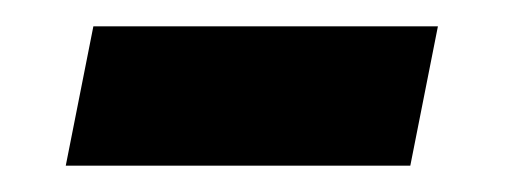

<svg xmlns="http://www.w3.org/2000/svg" viewBox="-20 -314 388 146"><path d="M313 -294H51L30 -188H292Z"/></svg>

Font: Veleka
Style: Bold Italic
Weight: 700
Italic angle: -12°
Designer: Stefan Peev, Context Ltd, 2016; SIL International, 1997-2014.
Foundry: Stefan Peev, Context Ltd, 2016
Version: Version 5.000